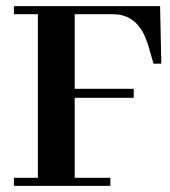

<svg xmlns="http://www.w3.org/2000/svg" viewBox="-20 -606 553 626"><path d="M339.8 0V-26.4H223.6V-287.1H416V-316.4H223.6V-559.6H348.6Q430.7 -559.6 460.9 -464.8Q461.9 -463.9 461.9 -462.9L480.5 -398.4H505.9L502 -585.9H25.4V-559.6H103.5V-26.4H25.4V0Z"/></svg>

Font: Abhaya Libre
Style: Bold
Weight: 700
Designer: Pushpananda Ekanayake, Sol Matas, Pathum Egodawatta
Foundry: Mooniak
Version: Version 1.050 ; ttfautohint (v1.6)